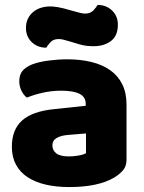

<svg xmlns="http://www.w3.org/2000/svg" viewBox="-20 -741 584 777"><path d="M260 -108Q277 -108 297.5 -111.5Q318 -115 328 -121V-201L256 -195Q228 -193 210 -183Q192 -173 192 -153Q192 -133 207.5 -120.5Q223 -108 260 -108ZM252 -501Q306 -501 350.5 -490Q395 -479 426.5 -456.5Q458 -434 475 -399.5Q492 -365 492 -318V-94Q492 -68 477.5 -51.5Q463 -35 443 -23Q378 16 260 16Q207 16 164.5 6Q122 -4 91.5 -24Q61 -44 44.5 -75Q28 -106 28 -147Q28 -216 69 -253Q110 -290 196 -299L327 -313V-320Q327 -349 301.5 -361.5Q276 -374 228 -374Q190 -374 154 -366Q118 -358 89 -346Q76 -355 67 -373.5Q58 -392 58 -412Q58 -438 70.5 -453.5Q83 -469 109 -480Q138 -491 177.5 -496Q217 -501 252 -501ZM274 -697Q292 -692 304 -689Q316 -686 324 -686Q346 -686 358 -699Q370 -712 375 -721Q410 -721 433.5 -698.5Q457 -676 457 -641Q457 -596 429 -575Q401 -554 359 -554Q345 -554 331 -555.5Q317 -557 300 -562L260 -574Q246 -578 236.5 -580.5Q227 -583 218 -583Q196 -583 184.5 -570.5Q173 -558 167 -548Q132 -548 108.5 -570.5Q85 -593 85 -628Q85 -650 93.5 -666.5Q102 -683 116 -694Q130 -705 147.5 -710Q165 -715 183 -715Q196 -715 214.5 -712Q233 -709 274 -697Z"/></svg>

Font: Baloo Tammudu
Style: Regular
Weight: 400
Designer: Omkar Shende and Ek Type
Foundry: Ek Type
Version: Version 1.007;PS 1.000;hotconv 1.0.88;makeotf.lib2.5.647800